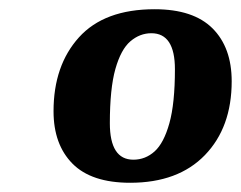

<svg xmlns="http://www.w3.org/2000/svg" viewBox="-20 -703 522 416"><path d="M482 -527Q482 -427 424 -367Q366 -307 262 -307Q178 -307 137 -348.5Q96 -390 96 -462Q96 -561 151 -622Q206 -683 315 -683Q399 -683 440.5 -641.5Q482 -600 482 -527ZM308 -631Q283 -631 262.5 -613.5Q242 -596 230 -553.5Q218 -511 218 -436Q218 -357 269 -357Q295 -357 315 -375Q335 -393 347 -436Q359 -479 359 -553Q359 -631 308 -631Z"/></svg>

Font: Arsenal SC
Style: Bold Italic
Weight: 700
Italic angle: -9.10001°
Designer: Andrij Shevchenko
Foundry: Stairsfor
Version: Version 2.001; ttfautohint (v1.8.4.7-5d5b)